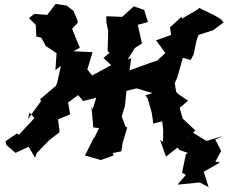

<svg xmlns="http://www.w3.org/2000/svg" viewBox="-20 -770 1146 967"><path d="M713 -290 724 -273 744 -203 752 -148 797 -159 802 -113 801 -55 786 -66 816 19 874 -27 885 -14 978 18 1005 -10 993 -9 970 -56 929 -79 964 -113 900 -173 885 -227 927 -263 875 -298 867 -309 860 -351 873 -380 901 -479 940 -468 955 -495 970 -567 980 -594 1054 -618 1106 -657 1092 -674 1063 -691 984 -730 973 -721 896 -676 895 -686 836 -632 844 -580 847 -596 766 -567 813 -503 772 -465 735 -453 632 -415 641 -478 623 -470 659 -528 695 -551 674 -645 725 -659 706 -720 654 -738 595 -685 525 -688 515 -687 516 -658 525 -615 522 -513 532 -504 501 -478 540 -442 444 -390 420 -420 446 -507 349 -512 382 -529 343 -625 372 -656 369 -670 350 -715 316 -742 260 -750 218 -695 153 -700 126 -679 160 -645 163 -586 188 -580 211 -538 265 -502 259 -417 287 -438 270 -362 260 -330 265 -341 182 -270 187 -261 120 -169 129 -203 153 -175 76 -92 64 -97 8 -59 12 -40 58 0 124 -31 157 25 164 2 229 -65 280 -104 279 -116 272 -169 333 -194 323 -254 373 -291 398 -263 394 -260 465 -278 446 -219 440 -236 450 -128 479 -125 455 -76 450 -71 408 13 488 36 552 13 548 1 591 -8 597 -47 621 -129 613 -130 593 -183 609 -235 617 -312 668 -325 748 -301ZM1031 174 1006 95 1087 49 1065 43 1094 -10 1064 -67 1102 -85 1020 -60C981 -84 942 -108 903 -131L963 -23L943 -11L916 7L897 100L916 111L874 160C912 156 949 153 986 149L1039 177Z"/></svg>

Font: Asimov Aggro
Style: It
Weight: 500
Designer: Google
Version: Version 2.000980; 2014